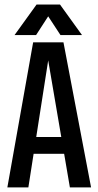

<svg xmlns="http://www.w3.org/2000/svg" viewBox="-20 -809 425 829"><path d="M294 -217.6V-145H89.1V-217.6ZM373.2 0H281.7L188.1 -548.2L102.5 0H11.8L123.1 -626.2H254ZM42.8 -657.6 137.9 -789.5H239L334.1 -657.6H241.1L188.1 -738.5L135.8 -657.6Z"/></svg>

Font: Teko Variable Light
Style: Regular
Weight: 300
Designer: Manushi Parikh, Jonny Pinhorn
Foundry: Indian Type Foundry
Version: Version 3.000